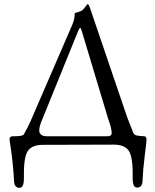

<svg xmlns="http://www.w3.org/2000/svg" viewBox="-20 -690 740 916"><path d="M497 -120 371 -539Q366 -557 362.5 -557Q359 -557 352 -540L175 -104Q162 -68 170.5 -54Q179 -40 202 -40H493Q504 -40 509 -45Q514 -50 512.5 -62Q511 -74 508 -86Q505 -98 497 -120ZM125 -110 324 -570Q330 -583 334 -600Q335 -605 335.5 -612Q336 -619 336.5 -623.5Q337 -628 338 -628Q342 -629 348 -631Q354 -633 358.5 -634.5Q363 -636 368 -638Q374 -641 380.5 -649Q387 -657 391.5 -663.5Q396 -670 398 -670Q403 -670 408 -656L587 -130Q595 -109 614 -61Q619 -47 630.5 -44Q642 -41 668 -40Q679 -40 679 -22Q679 -14 670.5 53Q662 120 660 174Q658 205 634 205Q613 205 613 162Q615 64 596 32Q577 0 523 0Q457 0 353.5 0.5Q250 1 184 1Q130 1 111 33Q92 65 94 163Q94 206 73 206Q49 206 47 175Q44 96 26 -21Q24 -40 41 -40Q45 -40 52 -40Q59 -40 63 -40.5Q67 -41 72 -41Q77 -41 80 -42Q83 -43 86 -44Q89 -45 91.5 -46.5Q94 -48 95 -51Q112 -82 125 -110Z"/></svg>

Font: EB Garamond 12 All SC
Style: AllSC
Weight: 400
Version: Version 0.016 ; ttfautohint (v0.97) -l 8 -r 50 -G 200 -x 0 -